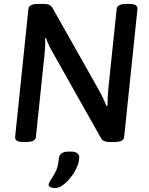

<svg xmlns="http://www.w3.org/2000/svg" viewBox="-20 -722 759 979"><path d="M57 -23 125 -677Q128 -702 174 -702H201Q220 -702 230.5 -697.5Q241 -693 248 -681L479 -272Q507 -222 523 -181L528 -183Q528 -222 533 -276L575 -677Q578 -702 624 -702H637Q661 -702 671 -696Q681 -690 681 -677L613 -23Q610 2 564 2H539Q506 2 496 -16L253 -447Q223 -499 215 -528L210 -526Q212 -489 207 -445L163 -23Q160 2 114 2H101Q77 2 67 -4Q57 -10 57 -23ZM228 220Q228 214 233.5 204.5Q239 195 241 192Q257 169 267 146Q277 123 280 87Q283 51 330 51H344Q363 51 373.5 59Q384 67 384 80Q384 111 363.5 148Q343 185 314 211Q285 237 263 237Q250 237 239 233Q228 229 228 220Z"/></svg>

Font: Asap-MediumItalic
Style: Italic
Weight: 500
Italic angle: -6°
Designer: Pablo Cosgaya
Foundry: Omnibus-Type
Version: Version 2.000; ttfautohint (v1.8)